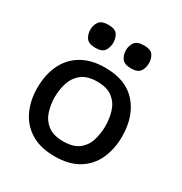

<svg xmlns="http://www.w3.org/2000/svg" viewBox="-141 -674 747 789"><g transform="rotate(30 232.5 -279.5)"><path d="M226 10Q160 10 115 -17Q70 -44 47.5 -91.5Q25 -139 25 -199Q25 -261 47.5 -308.5Q70 -356 115 -383Q160 -410 227 -410Q325 -410 376 -352Q427 -294 427 -199Q427 -140 405.5 -92.5Q384 -45 339.5 -17.5Q295 10 226 10ZM226 -61Q275 -61 301 -82Q327 -103 336.5 -135.5Q346 -168 346 -202Q346 -236 336.5 -268.5Q327 -301 301 -322.5Q275 -344 226 -344Q179 -344 152.5 -322.5Q126 -301 116 -268.5Q106 -236 106 -202Q106 -168 116 -135.5Q126 -103 152.5 -82Q179 -61 226 -61ZM149 -460Q117 -460 105.5 -476.5Q94 -493 94 -515Q94 -536 105.5 -552.5Q117 -569 149 -569Q182 -569 192.5 -552.5Q203 -536 203 -515Q203 -493 192 -476.5Q181 -460 149 -460ZM318 -460Q286 -460 274.5 -476.5Q263 -493 263 -515Q263 -536 274.5 -552.5Q286 -569 318 -569Q351 -569 361.5 -552.5Q372 -536 372 -515Q372 -493 361 -476.5Q350 -460 318 -460Z"/></g></svg>

Font: Darker Grotesque SemiBold
Style: Regular
Weight: 600
Designer: Gabriel Lam
Foundry: TypeRant
Version: Version 1.000;gftools[0.9.28]